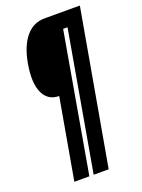

<svg xmlns="http://www.w3.org/2000/svg" viewBox="-143 -740 651 883"><g transform="rotate(-20 182.0 -298.5)"><path d="M63 78 132.5 -316.5Q78 -316.5 55.2 -365.8Q32.5 -415 48 -504.5Q62 -585.5 98.5 -630.2Q135 -675 191 -675H364L231 78H157.5L276.5 -600.5H255L136.5 78Z"/></g></svg>

Font: Anybody UltraCondensed SemiBold
Style: Italic
Weight: 600
Width: 1
Italic angle: -10°
Designer: Tyler Finck
Foundry: Etcetera Type Company
Version: Version 1.010; ttfautohint (v1.8.3) -l 8 -r 50 -G 200 -x 14 